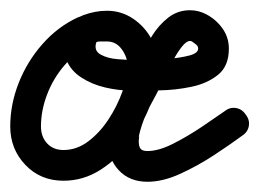

<svg xmlns="http://www.w3.org/2000/svg" viewBox="-40 -318 506 375"><path d="M152 -269Q157 -258 152.5 -246Q148 -234 137 -229Q108 -216 86 -190.5Q64 -165 52 -133.5Q40 -102 40 -71Q40 -51 52 -38Q64 -25 84 -25Q110 -25 132.5 -42Q155 -59 172 -85Q189 -111 199 -139Q209 -167 209 -190Q209 -206 198 -221.5Q187 -237 169 -237Q164 -237 156.5 -237Q149 -237 148 -235Q143 -219 156.5 -211.5Q170 -204 189 -202.5Q208 -201 217 -201Q217 -201 217 -201Q217 -201 217 -201Q217 -201 217 -201Q217 -201 217 -201Q223 -201 243.5 -201Q264 -201 288 -203Q312 -205 329.5 -209.5Q347 -214 347 -223Q347 -228 343 -231Q339 -234 335 -237Q333 -238 331 -238Q324 -238 315 -226.5Q306 -215 299 -201.5Q292 -188 289 -183Q275 -151 256.5 -117.5Q238 -84 231 -51Q231 -51 231.5 -51Q232 -51 232 -51Q232 -51 232 -51Q232 -51 232 -51Q231 -47 231 -42Q231 -32 234.5 -27.5Q238 -23 248 -23Q270 -23 298.5 -37.5Q327 -52 354.5 -70.5Q382 -89 399 -101Q409 -109 421 -107Q433 -105 440 -94Q448 -84 446 -72Q444 -60 433 -53Q410 -36 378 -15Q346 6 312 21.5Q278 37 248 37Q213 37 192 14.5Q171 -8 171 -42Q171 -51 172 -61Q172 -61 172 -61Q172 -61 172 -61Q172 -61 172.5 -61.5Q173 -62 173 -62Q180 -99 199.5 -136Q219 -173 235 -208Q244 -227 257 -248Q270 -269 288.5 -283.5Q307 -298 331 -298Q348 -298 363 -290Q382 -280 394.5 -262.5Q407 -245 407 -223Q407 -189 386 -172Q365 -155 334 -148.5Q303 -142 271 -141.5Q239 -141 217 -141Q217 -141 217 -141Q217 -141 217 -141Q217 -141 217 -141Q217 -141 217 -141Q192 -141 166 -147Q140 -153 119 -166.5Q98 -180 89.5 -201.5Q81 -223 92 -255Q100 -280 123 -288.5Q146 -297 169 -297Q197 -297 220 -281.5Q243 -266 256 -241.5Q269 -217 269 -190Q269 -154 254.5 -115.5Q240 -77 215 -42.5Q190 -8 156.5 13.5Q123 35 84 35Q39 35 9.5 4Q-20 -27 -20 -71Q-20 -114 -3.5 -156Q13 -198 43 -232Q73 -266 112 -284Q123 -289 134.5 -284.5Q146 -280 152 -269Z"/></svg>

Font: FRB American Cursive Guidelines Arrows
Style: Bold Italic
Weight: 700
Italic angle: -25°
Version: Version 2.0;Modular Font Editor K font №1